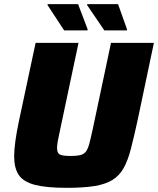

<svg xmlns="http://www.w3.org/2000/svg" viewBox="-20 -894 759 922"><path d="M300 8Q202 8 147 -6.5Q92 -21 70 -54Q48 -87 48 -143Q48 -175 54 -218Q60 -261 71 -313L151 -688H357L270 -277Q262 -242 258 -219.5Q254 -197 254 -183Q254 -158 268.5 -151.5Q283 -145 320 -145Q348 -145 365 -149Q382 -153 392 -165.5Q402 -178 409 -204.5Q416 -231 426 -277L513 -688H719L640 -313Q623 -235 608.5 -179Q594 -123 573.5 -86.5Q553 -50 519.5 -29.5Q486 -9 433 -0.5Q380 8 300 8ZM400 -748H288L208 -870L209 -874H355L401 -753ZM589 -748H481L398 -870L399 -874H547L590 -753Z"/></svg>

Font: Saira ExtraBold
Style: Italic
Weight: 800
Italic angle: -12°
Designer: Hector Gatti with collaboration of the Omnibus-Type team
Foundry: Omnibus-Type
Version: Version 1.100; ttfautohint (v1.8.3)